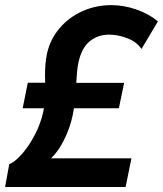

<svg xmlns="http://www.w3.org/2000/svg" viewBox="-38 -748 651 768"><path d="M135.3 -301.8Q137.2 -310.5 137.7 -314.9H52.7L73.2 -417H142.6Q142.1 -427.7 142.1 -448.7Q142.1 -494.6 149.4 -530.8Q161.6 -588.9 199.2 -633.8Q236.8 -678.7 291.3 -703.1Q345.7 -727.5 406.7 -727.5Q457 -727.5 507.1 -710.2Q557.1 -692.9 593.8 -662.6L527.8 -551.8Q509.8 -580.1 472.2 -594.7Q434.6 -609.4 398.4 -609.4Q353 -609.4 320.3 -582.3Q287.6 -555.2 275.4 -496.1Q272 -479 270.3 -461.2Q268.6 -443.4 267.1 -416.5H458.5L437.5 -314.9H257.8L252.9 -287.6Q242.2 -236.3 218.3 -188.7Q194.3 -141.1 168 -116.7L167 -114.7H487.8L464.4 0H-17.6L-1 -91.3Q20 -99.1 48.1 -130.1Q76.2 -161.1 100.3 -206.8Q124.5 -252.4 135.3 -301.8Z"/></svg>

Font: Reddit Sans Chocolate
Style: Bold Italic
Weight: 700
Italic angle: -11.25°
Designer: Stephen Hutchings
Version: Version 1.013